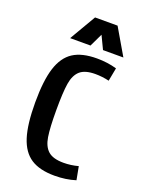

<svg xmlns="http://www.w3.org/2000/svg" viewBox="-155 -901 748 986"><g transform="rotate(20 219.0 -408.5)"><path d="M270.5 8.8Q188.5 8.8 140.6 -22.5Q92.8 -53.7 70.8 -123Q48.8 -192.4 48.8 -311.5Q48.8 -430.7 70.8 -500Q92.8 -569.3 140.6 -600.6Q188.5 -631.8 270.5 -631.8Q328.1 -631.8 378.9 -617.2L365.2 -544.9Q327.1 -553.7 290 -553.7Q233.4 -553.7 206.5 -529.8Q179.7 -505.9 171.9 -457Q164.1 -408.2 164.1 -311.5Q164.1 -214.8 171.9 -166Q179.7 -117.2 206.5 -93.3Q233.4 -69.3 291 -69.3Q331.1 -69.3 371.1 -80.1L384.8 -7.8Q332 8.8 270.5 8.8ZM395.5 -682.6H284.2L229.5 -796.9H270.5L215.8 -682.6H104.5L188.5 -826.2H311.5Z"/></g></svg>

Font: Sudo Variable
Style: Regular
Weight: 400
Monospace: yes
Designer: Jens Kutilek
Foundry: Jens Kutilek
Version: Version 0.040